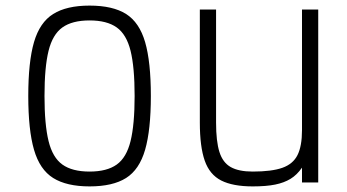

<svg xmlns="http://www.w3.org/2000/svg" viewBox="-20 -652 1240 686"><path d="M300 14Q218 14 170 -16Q122 -46 101.5 -117Q81 -188 81 -309Q81 -431 101.5 -501.5Q122 -572 170 -602Q218 -632 300 -632Q383 -632 430.5 -602Q478 -572 498.5 -501.5Q519 -431 519 -309Q519 -188 498.5 -117Q478 -46 430.5 -16Q383 14 300 14ZM300 -39Q362 -39 397 -64Q432 -89 446.5 -148Q461 -207 461 -309Q461 -412 446.5 -470.5Q432 -529 397 -554Q362 -579 300 -579Q238 -579 203 -554Q168 -529 153.5 -470.5Q139 -412 139 -309Q139 -207 153.5 -148Q168 -89 203 -64Q238 -39 300 -39Z M883 14Q812 14 770.5 -7Q729 -28 711.5 -78Q694 -128 694 -214V-618H752V-214Q752 -147 764 -109Q776 -71 804.5 -55Q833 -39 883 -39Q951 -39 989 -52.5Q1027 -66 1043 -98Q1059 -130 1059 -187V-618H1117V0H1059V-53Q1041 -27 1018 -13Q995 1 963 7.5Q931 14 883 14Z"/></svg>

Font: Victor Mono Thin ExtraLight
Style: Regular
Weight: 250
Monospace: yes
Version: Version 1.561;gftools[0.9.30]